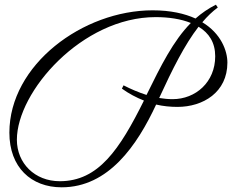

<svg xmlns="http://www.w3.org/2000/svg" viewBox="-20 -745 990 819"><path d="M901 -725C869 -709 840 -689 814 -666C768 -687 708 -701 631 -701C334 -701 20 -469 20 -179C20 -31 113 54 243 54C443 54 565 -125 646 -299C676 -292 707 -289 737 -289C846 -289 950 -351 950 -478C950 -528 923 -602 843 -650C864 -675 886 -696 909 -713ZM605 -340C571 -351 538 -365 507 -381L500 -367C529 -346 561 -329 594 -316C490 -107 400 28 235 28C128 28 52 -49 52 -149C52 -354 330 -672 644 -672C700 -672 752 -664 794 -647C719 -571 666 -464 605 -340ZM898 -505C898 -395 815 -322 716 -322C697 -322 678 -324 659 -327C716 -451 768 -555 827 -631C872 -604 898 -563 898 -505Z"/></svg>

Font: Parisienne
Style: Regular
Weight: 400
Designer: Astigmatic (AOETI)
Foundry: Astigmatic (AOETI)
Version: Version 1.000